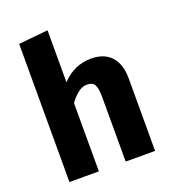

<svg xmlns="http://www.w3.org/2000/svg" viewBox="-137 -863 874 969"><g transform="rotate(-20 300.0 -379.0)"><path d="M228 -757.5V-478.5Q261.5 -514 300.8 -531.2Q340 -548.5 384 -548.5Q455 -548.5 492.5 -507Q530 -465.5 530 -390V0H372V-346Q372 -394 361.2 -413Q350.5 -432 321 -432Q304.5 -432 288.8 -424.2Q273 -416.5 258 -402Q243 -387.5 228 -367.5V0H70V-742Z"/></g></svg>

Font: Fira Code Light
Style: Bold
Weight: 700
Monospace: yes
Version: Version 5.002